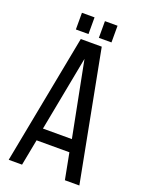

<svg xmlns="http://www.w3.org/2000/svg" viewBox="-154 -900 731 973"><g transform="rotate(20 211.0 -413.5)"><path d="M114 -827H182V-737H114ZM238 -827H306V-737H238ZM296 -141H119L92 0H20L154 -700H267L401 0H323ZM206 -612 129 -208H285Z"/></g></svg>

Font: TypoPRO Bebas Neue
Style: Regular
Weight: 400
Designer: Ryoichi Tsunekawa
Foundry: Ryoichi Tsunekawa
Version: Version 001.003